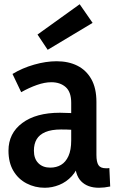

<svg xmlns="http://www.w3.org/2000/svg" viewBox="-20 -872 549 906"><path d="M333 -114 356 -113Q345 -69 319 -41Q293 -13 259.5 0.5Q226 14 191 14Q145 14 105.5 -6.5Q66 -27 43 -66Q20 -105 20 -161Q20 -243 85 -291.5Q150 -340 263 -340Q285 -340 314.5 -338.5Q344 -337 367 -332V-254Q342 -258 319.5 -259.5Q297 -261 268 -261Q223 -261 194.5 -249Q166 -237 153 -215Q140 -193 140 -161Q140 -123 161 -102Q182 -81 217 -81Q246 -81 268 -94Q290 -107 303 -135.5Q316 -164 316 -210V-387Q316 -438 290 -461Q264 -484 222 -484Q191 -484 154 -471Q117 -458 80 -437L39 -523Q85 -551 141 -567Q197 -583 247 -583Q303 -583 345 -562Q387 -541 411 -498.5Q435 -456 435 -391V-141Q435 -108 444.5 -93Q454 -78 480 -78Q483 -78 487.5 -78Q492 -78 496 -79L500 8Q486 11 472.5 12.5Q459 14 447 14Q393 14 363 -16.5Q333 -47 333 -114ZM205 -637 157 -709 356 -852 417 -764Z"/></svg>

Font: Yaldevi SemiBold
Style: Regular
Weight: 600
Designer: Sol Matas, Rajitha Manaperi, Kosala Senevirathne
Foundry: Mooniak
Version: Version 1.100